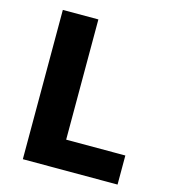

<svg xmlns="http://www.w3.org/2000/svg" viewBox="-107 -800 787 887"><g transform="rotate(15 286.5 -357.0)"><path d="M84 0H537V-139H254V-714H84Z"/></g></svg>

Font: Noto Sans Bengali UI ExtraBold
Style: Regular
Weight: 800
Designer: Jelle Bosma - Monotype Design Team
Foundry: Monotype Imaging Inc.
Version: Version 2.003